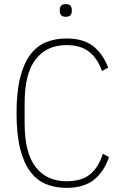

<svg xmlns="http://www.w3.org/2000/svg" viewBox="-20 -896 592 928"><path d="M301 12Q246 12 201.5 -6.5Q157 -25 125.5 -67.5Q94 -110 77 -179Q60 -248 60 -349Q60 -450 77 -519Q94 -588 125.5 -630.5Q157 -673 201.5 -691.5Q246 -710 301 -710Q382 -710 429.5 -673.5Q477 -637 503 -569L473 -553Q451 -614 410.5 -646Q370 -678 301 -678Q206 -678 152.5 -609.5Q99 -541 99 -397V-301Q99 -157 152.5 -88.5Q206 -20 301 -20Q375 -20 416 -54Q457 -88 477 -153L507 -137Q483 -66 434 -27Q385 12 301 12ZM298 -815Q282 -815 275.5 -822.5Q269 -830 269 -841V-850Q269 -861 275.5 -868.5Q282 -876 298 -876Q314 -876 320.5 -868.5Q327 -861 327 -850V-841Q327 -830 320.5 -822.5Q314 -815 298 -815Z"/></svg>

Font: IBM Plex Sans Condensed ExtraLight
Style: Regular
Weight: 200
Width: 3
Designer: Mike Abbink, Paul van der Laan, Pieter van Rosmalen
Foundry: Bold Monday
Version: Version 1.3